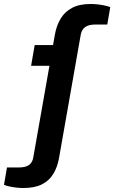

<svg xmlns="http://www.w3.org/2000/svg" viewBox="-101 -753 573 963"><path d="M17 190Q0 190 -18 188Q-36 186 -52.5 182.5Q-69 179 -81 174L-66 87H-7Q27 87 44.5 74.5Q62 62 66 36L147 -423H55L73 -527H165L175 -583Q183 -626 203.5 -660Q224 -694 260.5 -713.5Q297 -733 354 -733Q371 -733 389 -731Q407 -729 423.5 -725.5Q440 -722 452 -717L437 -630H378Q344 -630 326.5 -617.5Q309 -605 304 -579L195 40Q187 85 166.5 119Q146 153 109.5 171.5Q73 190 17 190Z"/></svg>

Font: Archivo SemiExpanded SemiBold
Style: Italic
Weight: 600
Width: 6
Italic angle: -10°
Designer: Hector Gatti
Foundry: Omnibus-Type
Version: Version 2.001